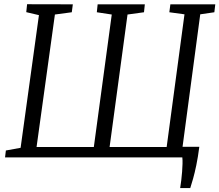

<svg xmlns="http://www.w3.org/2000/svg" viewBox="-20 -764 1065 932"><path d="M854.5 149Q857.5 131 860 110.2Q862.5 89.5 864 69.2Q865.5 49 866 31Q866.5 13 865 0L803.5 -51.5H947.5Q941 -1 933 37.5Q925 76 917.2 103.5Q909.5 131 903.5 149ZM4.5 0 8.5 -33.5 80 -46.5 169 -690.5 107.5 -705 111.5 -743.5 333.5 -743 328.5 -704.5 246.5 -693.5 157.5 -50.5H435.5L522.5 -693.5L450 -704.5L454 -743H683L679 -704.5L599 -693.5L512 -50.5H789L875.5 -694.5L802 -704.5L807 -743H1025L1020.5 -704.5L952 -694.5L866 -50.5L938 -33L934 0Z"/></svg>

Font: Merriweather 28pt Light
Style: Italic
Weight: 300
Italic angle: -7.8°
Version: Version 2.101